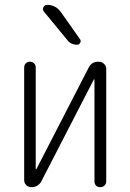

<svg xmlns="http://www.w3.org/2000/svg" viewBox="-20 -775 540 795"><path d="M174.8 -754.9Q210.9 -754.9 232.4 -724.6L311.5 -612.3Q316.4 -605.5 312 -597.7Q307.6 -589.8 299.8 -589.8Q272.5 -589.8 257.8 -610.4L162.1 -726.6Q155.3 -734.4 159.7 -744.6Q164.1 -754.9 174.8 -754.9ZM109.4 0Q97.7 0 88.9 -8.3Q80.1 -16.6 80.1 -29.3V-496.1Q80.1 -505.9 86.9 -512.7Q93.8 -519.5 104 -519.5Q114.3 -519.5 121.1 -512.7Q127.9 -505.9 127.9 -496.1V-75.2Q127.9 -74.2 128.9 -74.2Q130.9 -74.2 130.9 -75.2L346.7 -494.1Q359.4 -520.5 389.6 -519.5Q401.4 -519.5 410.6 -510.7Q419.9 -502 419.9 -490.2V-24.4Q419.9 -14.6 413.1 -7.3Q406.2 0 395 0Q383.8 0 377.4 -6.8Q371.1 -13.7 371.1 -24.4V-445.3Q371.1 -446.3 370.1 -446.3Q368.2 -446.3 368.2 -445.3L152.3 -26.4Q139.6 0 109.4 0Z"/></svg>

Font: Rounded-X Mgen+ 1m light
Style: Regular
Weight: 200
Designer: [Source Han Sans]
Ryoko NISHIZUKA  (kana & ideographs); Paul D. Hunt (Latin, Greek & Cyrillic); Wenlong ZHANG  (bopomofo
Version: Version 1.059.20150602